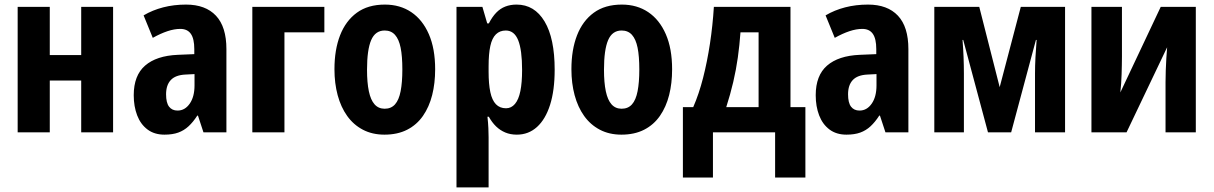

<svg xmlns="http://www.w3.org/2000/svg" viewBox="-20 -577 5291 837"><path d="M197 -547V-337H334V-547H473V0H334V-226H197V0H57V-547Z M791 -557Q876 -557 921.5 -508.5Q967 -460 967 -363V0H867L843 -73H840Q822 -45 802 -26.5Q782 -8 757 1Q732 10 697 10Q653 10 623 -12.5Q593 -35 578 -74Q563 -113 563 -162Q563 -248 612.5 -291Q662 -334 755 -338L827 -341V-363Q827 -408 812 -429.5Q797 -451 766 -451Q740 -451 710 -441Q680 -431 646 -412L606 -510Q645 -533 691.5 -545Q738 -557 791 -557ZM789 -252Q745 -250 724.5 -228Q704 -206 704 -166Q704 -129 717 -112Q730 -95 754 -95Q786 -95 807 -125Q828 -155 828 -205V-254Z M1394 -547V-436H1220V0H1080V-547Z M1877 -275Q1877 -214 1864 -162.5Q1851 -111 1824 -72Q1797 -33 1755 -11.5Q1713 10 1656 10Q1603 10 1562 -11.5Q1521 -33 1493.5 -71.5Q1466 -110 1452 -162Q1438 -214 1438 -275Q1438 -360 1462.5 -423Q1487 -486 1535.5 -521.5Q1584 -557 1658 -557Q1724 -557 1773 -524Q1822 -491 1849.5 -428Q1877 -365 1877 -275ZM1580 -273Q1580 -217 1588 -179Q1596 -141 1613 -122Q1630 -103 1657 -103Q1685 -103 1702 -122Q1719 -141 1726.5 -179.5Q1734 -218 1734 -274Q1734 -332 1726.5 -369Q1719 -406 1702 -425Q1685 -444 1657 -444Q1616 -444 1598 -402Q1580 -360 1580 -273Z M2232 -557Q2310 -557 2354 -483.5Q2398 -410 2398 -273Q2398 -183 2378 -120Q2358 -57 2321 -23.5Q2284 10 2233 10Q2205 10 2182.5 0.5Q2160 -9 2142.5 -26Q2125 -43 2111 -68H2105Q2108 -41 2109 -18.5Q2110 4 2110 21V240H1970V-547H2083L2104 -475H2111Q2126 -504 2143.5 -522Q2161 -540 2183 -548.5Q2205 -557 2232 -557ZM2185 -444Q2159 -444 2142 -427.5Q2125 -411 2117.5 -376.5Q2110 -342 2110 -288V-264Q2110 -211 2117.5 -175.5Q2125 -140 2142 -122.5Q2159 -105 2186 -105Q2209 -105 2225 -124Q2241 -143 2248.5 -180Q2256 -217 2256 -272Q2256 -359 2239 -401.5Q2222 -444 2185 -444Z M2910 -275Q2910 -214 2897 -162.5Q2884 -111 2857 -72Q2830 -33 2788 -11.5Q2746 10 2689 10Q2636 10 2595 -11.5Q2554 -33 2526.5 -71.5Q2499 -110 2485 -162Q2471 -214 2471 -275Q2471 -360 2495.5 -423Q2520 -486 2568.5 -521.5Q2617 -557 2691 -557Q2757 -557 2806 -524Q2855 -491 2882.5 -428Q2910 -365 2910 -275ZM2613 -273Q2613 -217 2621 -179Q2629 -141 2646 -122Q2663 -103 2690 -103Q2718 -103 2735 -122Q2752 -141 2759.5 -179.5Q2767 -218 2767 -274Q2767 -332 2759.5 -369Q2752 -406 2735 -425Q2718 -444 2690 -444Q2649 -444 2631 -402Q2613 -360 2613 -273Z M3426 -547V-110H3491V197H3359V0H3088V197H2957V-110H3002Q3027 -167 3045 -237.5Q3063 -308 3075 -387Q3087 -466 3092 -547ZM3208 -436Q3204 -380 3196.5 -326.5Q3189 -273 3176.5 -219.5Q3164 -166 3146 -110H3287V-436Z M3764 -557Q3849 -557 3894.5 -508.5Q3940 -460 3940 -363V0H3840L3816 -73H3813Q3795 -45 3775 -26.5Q3755 -8 3730 1Q3705 10 3670 10Q3626 10 3596 -12.5Q3566 -35 3551 -74Q3536 -113 3536 -162Q3536 -248 3585.5 -291Q3635 -334 3728 -338L3800 -341V-363Q3800 -408 3785 -429.5Q3770 -451 3739 -451Q3713 -451 3683 -441Q3653 -431 3619 -412L3579 -510Q3618 -533 3664.5 -545Q3711 -557 3764 -557ZM3762 -252Q3718 -250 3697.5 -228Q3677 -206 3677 -166Q3677 -129 3690 -112Q3703 -95 3727 -95Q3759 -95 3780 -125Q3801 -155 3801 -205V-254Z M4623 -547V0H4492V-257Q4492 -290 4494 -328Q4496 -366 4499 -403H4496L4388 0H4287L4179 -403H4176Q4179 -366 4180.5 -329Q4182 -292 4182 -256V0H4053V-547H4249L4338 -197L4430 -547Z M4871 -330Q4871 -312 4870.5 -292.5Q4870 -273 4869.5 -253Q4869 -233 4867.5 -213Q4866 -193 4864 -174L5040 -547H5193V0H5061V-219Q5061 -244 5062 -270.5Q5063 -297 5064.5 -323Q5066 -349 5068 -371L4891 0H4738V-547H4871Z"/></svg>

Font: Noto Sans Display Condensed
Style: Bold
Weight: 700
Width: 3
Designer: Monotype Design Team
Foundry: Monotype Imaging Inc.
Version: Version 2.003